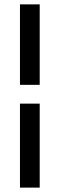

<svg xmlns="http://www.w3.org/2000/svg" viewBox="-20 -731 280 883"><path d="M71.8 131.8V-254.4H162.6V131.8ZM162.6 -340.8H71.8V-710.9H162.6Z"/></svg>

Font: Vazir FD
Style: FD
Weight: 400
Foundry: Based on Dejavu fonts, by Saber Rastikerdar
Version: Version 26.0.0